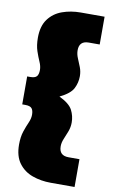

<svg xmlns="http://www.w3.org/2000/svg" viewBox="-102 -793 627 1055"><g transform="rotate(10 211.0 -265.0)"><path d="M52 33Q52 -10 62.5 -41Q73 -72 83.5 -95.5Q94 -119 94 -140Q94 -164 84.5 -175.5Q75 -187 48 -187H31V-343H48Q75 -343 84.5 -354.5Q94 -366 94 -390Q94 -411 83.5 -434.5Q73 -458 62.5 -489Q52 -520 52 -563Q52 -628 81 -667Q110 -706 157.5 -723Q205 -740 260 -740H393V-585H332Q279 -585 279 -533Q279 -511 288.5 -489Q298 -467 307 -443.5Q316 -420 316 -394Q316 -358 299.5 -325.5Q283 -293 225 -265Q283 -237 299.5 -204.5Q316 -172 316 -136Q316 -110 307 -86Q298 -62 288.5 -40Q279 -18 279 3Q279 55 332 55H393V210H260Q205 210 157.5 193Q110 176 81 137Q52 98 52 33Z"/></g></svg>

Font: Georama Extended Black
Style: Regular
Weight: 900
Width: 7
Designer: Jean-Baptiste Levee
Foundry: Production Type
Version: Version 1.000